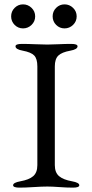

<svg xmlns="http://www.w3.org/2000/svg" viewBox="-20 -854 423 879"><path d="M237 -818Q253 -834 275.5 -834Q298 -834 314.5 -818Q331 -802 331 -779Q331 -756 314.5 -740Q298 -724 275.5 -724Q253 -724 237 -740Q221 -756 221 -779Q221 -802 237 -818ZM47 -818Q63 -834 85.5 -834Q108 -834 124.5 -818Q141 -802 141 -779Q141 -756 124.5 -740Q108 -724 85.5 -724Q63 -724 47 -740Q31 -756 31 -779Q31 -802 47 -818ZM151 -550Q151 -585 136.5 -600Q122 -615 84 -622Q51 -628 51 -642Q51 -653 80 -653Q108 -653 141.5 -651.5Q175 -650 197 -650Q217 -650 247.5 -651.5Q278 -653 306 -653Q335 -653 335 -642Q335 -628 302 -622Q263 -615 247 -599.5Q231 -584 231 -550V-98Q231 -64 250.5 -47.5Q270 -31 310 -24Q343 -18 343 -6Q343 5 314 5Q286 5 252.5 2.5Q219 0 197 0Q172 0 134 2.5Q96 5 69 5Q40 5 40 -6Q40 -18 73 -24Q113 -31 132 -47.5Q151 -64 151 -98Z"/></svg>

Font: EB Garamond
Style: SC
Weight: 400
Version: Version 000.010